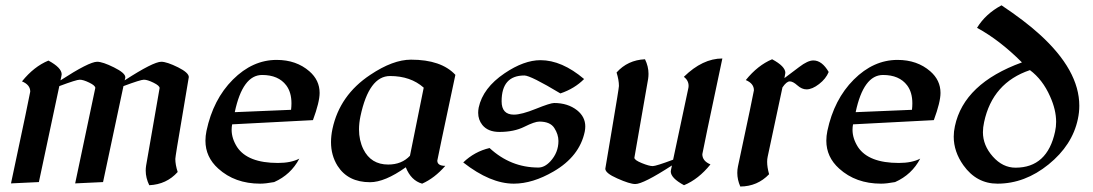

<svg xmlns="http://www.w3.org/2000/svg" viewBox="-20 -679 4075 716"><path d="M536.6 11.7Q523.4 -15.6 523.4 -42.5Q523.4 -52.2 524.9 -61.5L575.2 -350.6Q575.2 -359.4 552.5 -370.6Q529.8 -381.8 516.6 -381.8Q504.4 -381.8 440.4 -357.9L364.3 0L260.3 4.9L335.4 -351.1Q335.4 -359.9 313 -370.8Q290.5 -381.8 277.3 -381.8Q265.1 -381.8 201.2 -357.9L125 0L21 4.9Q92.8 -332.5 92.8 -337.4Q92.8 -362.8 62 -375.5Q106.4 -430.7 160.6 -453.1Q210 -426.3 210 -401.9Q210 -398.9 205.6 -379.4Q312.5 -448.7 342.3 -448.7Q362.8 -448.7 405 -427.7Q447.3 -406.7 447.3 -391.1V-389.2L444.8 -379.4Q551.8 -448.7 581.5 -448.7Q602.1 -448.7 644.5 -427.7Q684.1 -407.7 684.1 -391.6L659.7 -246.1Q633.8 -95.2 633.8 -86.4Q633.8 -64.9 642.6 -37.6Q601.1 8.8 536.6 11.7Z M950.2 5.9Q856 5.9 793.9 -50.3Q746.1 -93.3 746.1 -154.3Q746.1 -171.9 750 -190.9Q774.9 -308.6 848.4 -382.1Q921.9 -455.6 1011.7 -455.6Q1085 -455.6 1133.8 -413.1Q1171.9 -379.9 1171.9 -332.5Q1171.9 -298.3 1147 -231L845.7 -215.3Q843.8 -205.1 843.8 -194.8Q843.8 -162.6 864.3 -130.4Q903.8 -71.3 1016.6 -71.3Q1064.9 -71.3 1096.2 -87.4Q1064.9 -27.8 1002.4 0Q970.7 5.9 950.2 5.9ZM855.5 -260.7 1065.4 -269.5Q1066.9 -282.2 1066.9 -293.5Q1066.9 -335 1047.4 -360.8Q1018.1 -399.4 957.5 -399.4Q884.8 -399.4 855.5 -260.7Z M1554.2 5.9Q1512.7 -5.9 1493.2 -55.2Q1415 0.5 1359.9 0.5Q1277.8 0.5 1238.8 -60.5Q1214.4 -99.6 1214.4 -148.9Q1214.4 -172.4 1219.7 -197.8Q1246.6 -324.2 1360.8 -399.9Q1445.3 -456.5 1512.7 -456.5Q1625.5 -456.5 1678.2 -399.9Q1610.8 -83.5 1610.8 -80.1Q1610.8 -60.5 1640.6 -60.5Q1600.6 -14.6 1554.2 5.9ZM1427.7 -65.4Q1478 -65.4 1508.8 -98.1L1560.1 -352.1Q1511.2 -395.5 1434.6 -395.5Q1356 -395.5 1324.2 -245.6Q1318.8 -219.7 1318.8 -196.3Q1318.8 -155.8 1335 -122.6Q1363.3 -65.4 1427.7 -65.4Z M1896 5.9Q1808.6 5.9 1707.5 -73.2Q1749.5 -113.8 1805.7 -127Q1884.3 -54.2 1987.8 -54.2Q2010.7 -54.2 2032.2 -77.1Q2062.5 -109.9 2062.5 -153.3Q2062.5 -177.7 2047.1 -201.7Q2031.7 -225.6 1991.2 -225.6Q1974.1 -225.6 1935.5 -206.3Q1897 -187 1842.3 -187Q1799.8 -187 1778.8 -212.9Q1763.2 -232.4 1763.2 -258.3Q1763.2 -267.6 1765.1 -277.8Q1780.8 -351.1 1861.8 -405.8Q1934.1 -454.6 1995.6 -454.6Q2075.2 -454.6 2158.2 -384.3Q2123 -348.6 2069.8 -330.6Q1958.5 -397.5 1935.5 -397.5Q1850.6 -397.5 1850.6 -301.3Q1850.6 -251.5 1896.5 -251.5Q1924.8 -251.5 1978.5 -273.2Q2032.2 -294.9 2046.4 -294.9Q2097.7 -294.9 2132.3 -267.6Q2162.6 -243.2 2162.6 -207.5Q2162.6 -198.2 2160.6 -188Q2141.1 -95.7 2044.4 -39.6Q1966.3 5.9 1896 5.9Z M2530.8 11.7Q2481.4 -15.1 2481.4 -39.6Q2481.4 -42.5 2485.8 -62Q2378.9 7.3 2349.1 7.3Q2328.6 7.3 2281.7 -13.7Q2237.3 -33.2 2237.3 -49.8L2262.2 -197.8Q2288.1 -350.6 2288.1 -358.4Q2288.1 -380.4 2279.3 -408.7Q2320.8 -455.1 2385.3 -458Q2398.4 -431.2 2398.4 -403.8Q2398.4 -394.5 2397 -384.8L2345.7 -90.8Q2345.7 -82 2373.3 -70.8Q2400.9 -59.6 2414.1 -59.6Q2426.3 -59.6 2490.2 -83.5L2546.4 -347.7Q2547.9 -353.5 2547.9 -358.9Q2547.9 -378.9 2530.3 -392.6Q2600.1 -460.9 2673.8 -460.9Q2599.1 -108.9 2599.1 -104Q2599.1 -78.6 2629.4 -65.9Q2585 -10.7 2530.8 11.7Z M2740.7 16.6Q2729.5 -8.8 2729.5 -34.2Q2729.5 -46.4 2731.9 -58.1Q2791.5 -337.4 2791.5 -342.3Q2791.5 -367.7 2761.2 -380.4Q2805.7 -435.5 2859.4 -458Q2908.7 -431.6 2908.7 -407.2Q2908.7 -404.8 2905.3 -387.7L2960.4 -429.2Q2992.2 -453.6 3013.2 -453.6Q3045.4 -453.6 3070.3 -410.6Q3060.1 -385.3 3034.4 -365.5Q3008.8 -345.7 2987.8 -345.7Q2970.2 -345.7 2953.6 -360.6Q2937 -375.5 2925.3 -375.5Q2913.1 -375.5 2897.9 -353L2842.8 -94.7Q2840.8 -85.9 2840.8 -75.7Q2840.8 -55.2 2848.1 -29.3Q2804.7 16.1 2740.7 16.6Z M3265.6 5.9Q3171.4 5.9 3109.4 -50.3Q3061.5 -93.3 3061.5 -154.3Q3061.5 -171.9 3065.4 -190.9Q3090.3 -308.6 3163.8 -382.1Q3237.3 -455.6 3327.1 -455.6Q3400.4 -455.6 3449.2 -413.1Q3487.3 -379.9 3487.3 -332.5Q3487.3 -298.3 3462.4 -231L3161.1 -215.3Q3159.2 -205.1 3159.2 -194.8Q3159.2 -162.6 3179.7 -130.4Q3219.2 -71.3 3332 -71.3Q3380.4 -71.3 3411.6 -87.4Q3380.4 -27.8 3317.9 0Q3286.1 5.9 3265.6 5.9ZM3170.9 -260.7 3380.9 -269.5Q3382.3 -282.2 3382.3 -293.5Q3382.3 -335 3362.8 -360.8Q3333.5 -399.4 3272.9 -399.4Q3200.2 -399.4 3170.9 -260.7Z M3699.7 5.9Q3621.6 5.9 3572.8 -62.5Q3536.6 -113.3 3536.6 -169.4Q3536.6 -188.5 3541 -208.5Q3574.7 -367.7 3791 -446.3Q3707.5 -529.8 3623.5 -575.2Q3655.3 -627.4 3714.8 -659.2Q3801.8 -601.1 3856.4 -551.3Q4004.9 -417 4004.9 -284.7Q4004.9 -259.8 3999.5 -234.9Q3979 -137.7 3890.4 -65.9Q3801.8 5.9 3699.7 5.9ZM3767.1 -53.7Q3885.7 -53.7 3914.6 -188.5Q3918.5 -206.1 3918.5 -224.6Q3918.5 -269.5 3896 -319.3Q3868.2 -382.3 3820.8 -417.5Q3681.2 -370.6 3649.9 -223.6Q3645.5 -203.6 3645.5 -186Q3645.5 -136.7 3682.4 -95.2Q3719.2 -53.7 3767.1 -53.7Z"/></svg>

Font: Balgruf
Style: Italic
Weight: 500
Italic angle: -12°
Designer: Paul James Miller
Foundry: High-Logic / Made with FontCreator
Version: Version 1.201;March 28, 2021;FontCreator 13.0.0.2683 64-bit